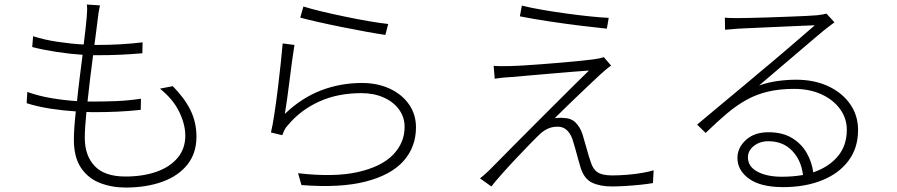

<svg xmlns="http://www.w3.org/2000/svg" viewBox="-20 -801 4010 858"><path d="M426.8 -776.9Q419.9 -747.1 417 -717.8Q414.1 -694.8 410.4 -664.6Q406.7 -634.3 401.9 -600.1Q403.3 -600.1 405.5 -600.1Q407.7 -600.1 409.2 -600.1Q521 -600.1 617.2 -611.8L616.2 -563Q565.9 -558.6 517.1 -556.4Q468.3 -554.2 409.2 -554.2Q405.8 -554.2 402.3 -554.2Q398.9 -554.2 396 -554.2Q389.2 -503.9 382.8 -450.2Q376.5 -396.5 371.1 -347.2Q377.9 -347.2 384.5 -347.2Q391.1 -347.2 397 -347.2Q451.7 -347.2 503.4 -349.4Q555.2 -351.6 609.9 -359.9L608.9 -310.1Q554.2 -304.2 504.4 -302Q454.6 -299.8 401.9 -299.8Q393.1 -299.8 384 -300Q375 -300.3 366.2 -300.8Q362.8 -265.6 360.8 -236.1Q358.9 -206.5 358.9 -185.1Q358.9 -105.5 403.3 -58.8Q447.8 -12.2 540 -12.2Q619.6 -12.2 679.9 -33.7Q740.2 -55.2 774.2 -96.2Q808.1 -137.2 808.1 -194.8Q808.1 -245.1 780.8 -301.5Q753.4 -357.9 694.8 -404.8L752 -416Q804.7 -362.8 831.3 -308.6Q857.9 -254.4 857.9 -189.9Q857.9 -116.2 817.4 -65.4Q776.9 -14.6 705.3 11.2Q633.8 37.1 541 37.1Q480 37.1 427.2 16.8Q374.5 -3.4 342.3 -50.5Q310.1 -97.7 310.1 -178.2Q310.1 -200.7 312.3 -232.7Q314.5 -264.6 318.8 -303.2Q262.7 -306.6 205.6 -315.4Q148.4 -324.2 99.1 -339.8L102.1 -390.1Q152.3 -372.1 210.4 -362.3Q268.6 -352.5 324.2 -349.1Q329.1 -398.4 335.9 -452.1Q342.8 -505.9 349.1 -556.2Q294.4 -559.6 233.9 -568.8Q173.3 -578.1 124 -590.8L127.9 -639.2Q177.7 -623 238.5 -614Q299.3 -605 354 -602.1Q358.4 -635.7 361.6 -666Q364.7 -696.3 367.2 -721.2Q369.1 -742.2 369.4 -755.6Q369.6 -769 368.2 -780.8Z M1335.9 -772Q1366.2 -762.2 1416 -750.2Q1465.8 -738.3 1522.2 -726.6Q1578.6 -714.8 1630.1 -706.1Q1681.6 -697.3 1714.8 -693.8L1702.1 -645Q1668 -649.9 1615.7 -659.4Q1563.5 -668.9 1506.3 -680.4Q1449.2 -691.9 1399.9 -703.1Q1350.6 -714.4 1321.8 -722.2ZM1295.9 -600.1Q1291 -571.8 1285.4 -530.3Q1279.8 -488.8 1274.2 -443.4Q1268.6 -397.9 1262.9 -357.7Q1257.3 -317.4 1252.9 -292Q1327.1 -363.3 1413.8 -396.7Q1500.5 -430.2 1597.2 -430.2Q1667 -430.2 1721.7 -404.8Q1776.4 -379.4 1807.6 -334.7Q1838.9 -290 1838.9 -231.9Q1838.9 -144 1783 -81.3Q1727.1 -18.6 1613.5 10.5Q1500 39.6 1327.1 25.9L1312 -26.9Q1474.1 -8.3 1579.6 -32.2Q1685.1 -56.2 1736.6 -109.6Q1788.1 -163.1 1788.1 -233.9Q1788.1 -277.8 1762.9 -312Q1737.8 -346.2 1694.1 -365.5Q1650.4 -384.8 1595.2 -384.8Q1488.3 -384.8 1405.3 -346.7Q1322.3 -308.6 1267.1 -242.2Q1256.3 -231 1250.5 -218.8Q1244.6 -206.5 1241.2 -196.8L1190.9 -209Q1198.7 -241.7 1206.5 -294.2Q1214.4 -346.7 1221.7 -405.8Q1229 -464.8 1234.6 -518.6Q1240.2 -572.3 1243.2 -606.9Z M2312 -775.9Q2351.6 -766.1 2404.1 -757.1Q2456.5 -748 2511.7 -740.5Q2566.9 -732.9 2616.5 -727.8Q2666 -722.7 2700.2 -721.2L2691.9 -672.9Q2643.6 -677.7 2575.9 -686Q2508.3 -694.3 2436.3 -705.1Q2364.3 -715.8 2303.2 -728ZM2710.9 -507.8Q2699.7 -500.5 2683.8 -486.8Q2668 -473.1 2661.1 -466.8Q2648.4 -455.1 2622.1 -430.2Q2595.7 -405.3 2564.2 -375.2Q2532.7 -345.2 2504.4 -317.6Q2476.1 -290 2459 -272.9Q2467.3 -273.9 2479 -274.4Q2490.7 -274.9 2498 -273.9Q2531.7 -273.4 2552 -253.4Q2572.3 -233.4 2583 -201.2Q2590.3 -177.7 2600.6 -140.4Q2610.8 -103 2620.1 -76.2Q2629.9 -44.4 2650.9 -30.8Q2671.9 -17.1 2715.8 -17.1Q2746.1 -17.1 2780.5 -19.8Q2814.9 -22.5 2846.7 -27.8Q2878.4 -33.2 2900.9 -40L2897.9 17.1Q2876.5 21 2844 24.4Q2811.5 27.8 2777.1 30Q2742.7 32.2 2714.8 32.2Q2661.1 32.2 2625.5 15.1Q2589.8 -2 2574.2 -53.2Q2569.3 -67.9 2563 -92Q2556.6 -116.2 2549.8 -140.1Q2543 -164.1 2538.1 -179.2Q2528.8 -205.1 2512.5 -220Q2496.1 -234.9 2472.2 -234.9Q2448.2 -234.9 2429 -226.3Q2409.7 -217.8 2393.1 -202.1Q2378.4 -188.5 2350.1 -159.4Q2321.8 -130.4 2288.3 -95Q2254.9 -59.6 2224.6 -25.6Q2194.3 8.3 2175.8 32.2L2125 -3.9Q2131.8 -9.3 2142.3 -18.1Q2152.8 -26.9 2164.1 -38.1Q2172.4 -46.4 2201.2 -75.4Q2230 -104.5 2271.7 -146.7Q2313.5 -189 2361.8 -237.3Q2410.2 -285.6 2457.8 -333.3Q2505.4 -380.9 2545.9 -420.9Q2586.4 -460.9 2611.8 -485.8Q2580.6 -483.9 2532.2 -479.7Q2483.9 -475.6 2431.9 -471.2Q2379.9 -466.8 2335.7 -462.9Q2291.5 -459 2268.1 -457Q2244.1 -455.6 2225.8 -453.9Q2207.5 -452.1 2190.9 -449.2L2186 -506.8Q2203.1 -505.4 2222.9 -505.4Q2242.7 -505.4 2265.1 -505.9Q2283.7 -506.3 2320.3 -508.5Q2356.9 -510.7 2401.9 -514.2Q2446.8 -517.6 2492.4 -521.5Q2538.1 -525.4 2575.9 -529.3Q2613.8 -533.2 2634.8 -536.1Q2647 -537.6 2659.2 -540.3Q2671.4 -543 2678.2 -545.9Z M3322.3 -98.1Q3322.3 -56.6 3364.7 -33.9Q3407.2 -11.2 3474.1 -11.2Q3499 -11.2 3522.7 -13.2Q3546.4 -15.1 3568.4 -19Q3560.5 -85 3519.8 -127.4Q3479 -169.9 3413.1 -169.9Q3375.5 -169.9 3348.9 -148.9Q3322.3 -127.9 3322.3 -98.1ZM3219.2 -722.2Q3233.4 -720.7 3249.8 -720.5Q3266.1 -720.2 3278.3 -720.2Q3293.5 -720.2 3329.1 -720.9Q3364.7 -721.7 3409.9 -723.1Q3455.1 -724.6 3500.5 -726.3Q3545.9 -728 3581.3 -729.7Q3616.7 -731.4 3632.3 -732.9Q3649.4 -735.4 3657.5 -736.6Q3665.5 -737.8 3673.3 -740.2L3709 -701.2Q3697.8 -692.9 3684.8 -683.1Q3671.9 -673.3 3659.2 -663.1Q3642.1 -648.9 3607.7 -619.6Q3573.2 -590.3 3530.8 -554.2Q3488.3 -518.1 3446.3 -482.2Q3404.3 -446.3 3372.1 -418.9Q3412.1 -433.1 3454.8 -439Q3497.6 -444.8 3537.1 -444.8Q3619.1 -444.8 3681.6 -415.5Q3744.1 -386.2 3779.3 -335.4Q3814.5 -284.7 3814.5 -220.2Q3814.5 -139.2 3771.2 -82Q3728 -24.9 3652.6 5.1Q3577.1 35.2 3480 35.2Q3378.9 35.2 3327.1 -2.4Q3275.4 -40 3275.4 -95.2Q3275.4 -140.6 3313 -175.3Q3350.6 -210 3414.1 -210Q3476.6 -210 3518.8 -184.6Q3561 -159.2 3584.5 -118.4Q3607.9 -77.6 3614.3 -30.8Q3683.1 -54.2 3723.6 -102.1Q3764.2 -149.9 3764.2 -221.2Q3764.2 -272 3734.1 -313.5Q3704.1 -355 3651.1 -379.4Q3598.1 -403.8 3529.3 -403.8Q3463.9 -403.8 3412.8 -391.8Q3361.8 -379.9 3317.6 -355.7Q3273.4 -331.5 3229.2 -294.4Q3185.1 -257.3 3133.3 -207L3095.2 -244.1Q3128.9 -272.5 3168.7 -305.7Q3208.5 -338.9 3247.8 -371.6Q3287.1 -404.3 3320.8 -432.4Q3354.5 -460.4 3376 -479Q3397 -496.1 3430.2 -524.2Q3463.4 -552.2 3500.2 -583.7Q3537.1 -615.2 3569.3 -643.1Q3601.6 -670.9 3621.1 -688Q3604.5 -687.5 3569.8 -686Q3535.2 -684.6 3491.9 -682.6Q3448.7 -680.7 3405.5 -678.7Q3362.3 -676.8 3328.1 -675.3Q3293.9 -673.8 3278.3 -672.9Q3263.2 -671.4 3249.5 -670.4Q3235.8 -669.4 3220.2 -668Z"/></svg>

Font: Source Han Sans CN Light
Style: Regular
Weight: 300
Designer: Ryoko NISHIZUKA  (kana, bopomofo & ideographs); Paul D. Hunt (Latin, Greek & Cyrillic); Sandoll Communications , Soo-you
Foundry: Adobe
Version: Version 2.000;hotconv 1.0.107;makeotfexe 2.5.65593